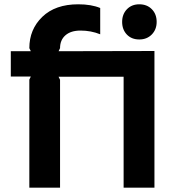

<svg xmlns="http://www.w3.org/2000/svg" viewBox="-20 -865 822 885"><path d="M691.9 -505.9V0H549.8V-511.2H250L256.8 -497.1V0H115.2V-498L122.1 -512.2H29.8V-628.9H122.1L115.2 -643.1Q115.2 -729.5 175 -787.4Q234.9 -845.2 340.8 -845.2Q400.9 -845.2 441.9 -828.1V-707Q399.4 -724.1 351.1 -724.1Q306.6 -724.1 281.7 -702.4Q256.8 -680.7 256.8 -643.1L250 -628.9L691.9 -629.9V-628.9ZM702.1 -764.2Q702.1 -729 679.7 -706.1Q657.2 -683.1 622.1 -683.1Q586.4 -683.1 564.7 -705.8Q543 -728.5 543 -764.2Q543 -799.3 564.9 -822.3Q586.9 -845.2 622.1 -845.2Q657.7 -845.2 679.9 -822.5Q702.1 -799.8 702.1 -764.2Z"/></svg>

Font: Sinkin Sans 600 SemiBold
Style: Regular
Weight: 600
Designer: Keith Bates
Foundry: K-Type
Version: Sinkin Sans (version 1.0)  by Keith Bates   •   © 2014   www